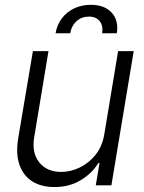

<svg xmlns="http://www.w3.org/2000/svg" viewBox="-20 -754 586 781"><path d="M404.3 -208 460.4 -545.9H523.9L433.1 0H369.6L384.8 -90.8H379.9Q354.5 -48.8 307.9 -20.8Q261.2 7.3 200.7 6.8Q148.4 6.8 111.8 -15.9Q75.2 -38.6 59.3 -83.3Q43.5 -127.9 54.2 -192.4L113.8 -545.9H177.2L119.1 -195.8Q108.4 -132.3 139.9 -93.3Q171.4 -54.2 230 -54.7Q266.6 -54.7 303.7 -72.3Q340.8 -89.8 368.4 -124Q396 -158.2 404.3 -208ZM206.1 -618.7Q211.9 -653.3 231.7 -679.4Q251.5 -705.6 282 -720Q312.5 -734.4 349.6 -734.4Q405.3 -734.4 434.3 -702.6Q463.4 -670.9 455.1 -618.7H395.5Q400.4 -648.9 385.7 -667.7Q371.1 -686.5 341.8 -686.5Q312 -686.5 291.3 -667.7Q270.5 -648.9 265.6 -618.7Z"/></svg>

Font: Inter Tight Light
Style: Italic
Weight: 300
Italic angle: -9.39999°
Designer: Rasmus Andersson
Foundry: rsms
Version: Version 3.004